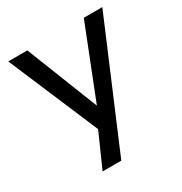

<svg xmlns="http://www.w3.org/2000/svg" viewBox="-159 -610 859 907"><g transform="rotate(-30 270.0 -156.5)"><path d="M140 180 235 -34V28L14 -493H118L277 -90H267L426 -493H527L242 180Z"/></g></svg>

Font: Nunito Sans 12pt ExtraLight 9pt Medium
Style: Regular
Weight: 500
Version: Version 3.101;gftools[0.9.27]